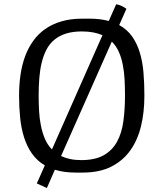

<svg xmlns="http://www.w3.org/2000/svg" viewBox="-20 -811 786 924"><path d="M195.8 -15.1Q157.7 -37.6 133.5 -72.3Q109.4 -106.9 95.7 -150.4Q82 -193.8 76.9 -244.6Q71.8 -295.4 71.8 -350.1V-351.1Q71.8 -402.3 78.6 -450Q85.4 -497.6 100.3 -538.6Q115.2 -579.6 139.2 -613.3Q163.1 -647 196.8 -670.9Q230.5 -694.8 275.1 -708Q319.8 -721.2 376.5 -721.2H410.6Q462.4 -721.2 503.4 -710L539.1 -790.5Q553.2 -788.1 565.2 -782.5Q577.1 -776.9 588.4 -768.6L553.7 -690.4Q592.3 -668.9 616 -635.3Q639.6 -601.6 652.8 -558.1Q666 -514.6 670.4 -462.9Q674.8 -411.1 674.8 -354.5V-348.1Q674.8 -271 658.7 -204.1Q642.6 -137.2 607.2 -87.4Q571.8 -37.6 515.4 -9Q459 19.5 378.4 19.5H343.8Q314.9 19.5 290.5 16.1Q266.1 12.7 244.1 5.9L205.6 93.8L157.2 71.8ZM473.1 -641.6Q453.1 -650.4 428.7 -655Q404.3 -659.7 374 -659.7Q329.6 -659.7 296.9 -649.2Q264.2 -638.7 241 -619.1Q217.8 -599.6 203.4 -571.8Q189 -543.9 180.7 -509.8Q172.4 -475.6 169.2 -435.5Q166 -395.5 166 -351.1Q166 -314.5 168 -277.6Q169.9 -240.7 176.8 -206.8Q183.6 -172.9 196 -143.3Q208.5 -113.8 230 -91.8ZM273.9 -60.1Q293.5 -50.8 317.4 -45.7Q341.3 -40.5 371.1 -40.5Q438 -40.5 479.2 -64Q520.5 -87.4 543.2 -128.9Q565.9 -170.4 573.7 -227.3Q581.5 -284.2 581.5 -351.1Q581.5 -390.1 579.6 -427.7Q577.6 -465.3 571 -499Q564.5 -532.7 552 -561Q539.6 -589.4 518.1 -610.8Z"/></svg>

Font: Fjord
Style: One
Weight: 400
Designer: Viktoriya Grabowska
Foundry: Viktoriya Grabowska
Version: Version 1.002